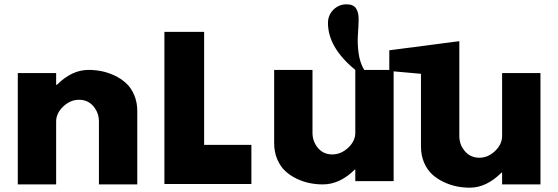

<svg xmlns="http://www.w3.org/2000/svg" viewBox="-20 -850 2574 885"><path d="M62 0V-513.2H238.8V-459H242.2Q311 -527.8 388.2 -527.8Q418 -527.8 447.8 -522Q477.5 -516.1 507.8 -502Q538.1 -487.8 561 -466.8Q584 -445.8 598.4 -412.4Q612.8 -378.9 612.8 -337.9V0H436V-290Q436 -330.1 410.6 -360.1Q385.3 -390.1 344.2 -390.1Q304.2 -390.1 271.5 -359.1Q238.8 -328.1 238.8 -290V0Z M737.8 -2V-703.1H920.9V-182.1H1138.7V-2Z M1243.7 -189.9V-527.8H1420.4V-237.8Q1420.4 -197.8 1445.6 -168Q1470.7 -138.2 1511.7 -138.2Q1551.8 -138.2 1584.7 -168.9Q1617.7 -199.7 1617.7 -237.8V-527.8Q1491.7 -630.9 1491.7 -744.1Q1491.7 -780.3 1516.8 -805.2Q1542 -830.1 1577.6 -830.1Q1608.9 -830.1 1621.3 -811Q1633.8 -792 1633.1 -758.3Q1632.3 -724.6 1629.6 -687.5Q1627 -650.4 1632.8 -605.7Q1638.7 -561 1658.7 -527.8H1794.4V-15.1H1617.7V-68.8H1615.7Q1546.9 0 1467.8 0Q1438 0 1408.2 -5.9Q1378.4 -11.7 1348.4 -25.9Q1318.4 -40 1295.4 -61Q1272.5 -82 1258.1 -115.5Q1243.7 -148.9 1243.7 -189.9Z M1774.4 -522.9V-618.2L2097.2 -660.2V-223.1Q2097.2 -183.1 2122.8 -153.1Q2148.4 -123 2189.5 -123Q2229.5 -123 2262 -154.1Q2294.4 -185.1 2294.4 -223.1V-513.2H2471.2V0H2294.4V-54.2H2291.5Q2222.2 15.1 2145.5 15.1Q2115.7 15.1 2085.9 9.3Q2056.2 3.4 2025.9 -10.7Q1995.6 -24.9 1972.4 -45.9Q1949.2 -66.9 1934.8 -100.3Q1920.4 -133.8 1920.4 -174.8V-509.8Z"/></svg>

Font: Hussar Preview
Style: Bold
Weight: 700
Foundry: Cannot Into Space Fonts, PlusOne Fonts
Version: Version 2.29RC2 "Millennial"